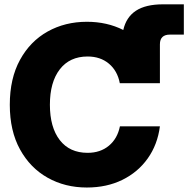

<svg xmlns="http://www.w3.org/2000/svg" viewBox="-20 -838 853 870"><path d="M373.5 11.7Q274.9 11.7 195.8 -32.7Q116.7 -77.1 70.6 -161.1Q24.4 -245.1 24.4 -363.3Q24.4 -482.4 70.6 -566.7Q116.7 -650.9 195.8 -695.1Q274.9 -739.3 373.5 -739.3Q465.3 -739.3 538.6 -702.1Q551.8 -760.3 595.9 -789.3Q640.1 -818.4 718.8 -818.4H813V-681.2H750Q704.6 -681.2 704.6 -637.2V-460.9H522.9Q512.2 -517.1 473.4 -549.6Q434.6 -582 377 -582Q295.9 -582 251 -523.9Q206.1 -465.8 206.1 -363.3Q206.1 -261.2 250.7 -203.4Q295.4 -145.5 377 -145.5Q434.6 -145.5 473.4 -177.7Q512.2 -210 523.4 -265.6H704.6Q693.8 -182.6 649.4 -120.1Q605 -57.6 534.2 -22.9Q463.4 11.7 373.5 11.7Z"/></svg>

Font: Inter Display Extra Bold
Style: Regular
Weight: 800
Designer: Rasmus Andersson
Foundry: rsms
Version: Version 4.000;git-4fc901f